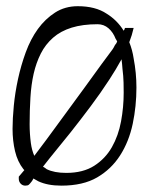

<svg xmlns="http://www.w3.org/2000/svg" viewBox="-20 -583 481 604"><path d="M39.1 -20.5Q39.1 -21.5 39.1 -23.9Q39.1 -26.4 39.1 -27.3Q45.9 -35.2 56.6 -47.9L53.7 -50.8Q35.2 -74.2 27.3 -107.4Q19.5 -140.6 19.5 -177.7Q19.5 -209 23.4 -250Q27.3 -291 36.6 -334Q45.9 -377 61 -418.5Q76.2 -460 99.1 -491.7Q122.1 -523.4 153.3 -543.5Q184.6 -563.5 224.6 -563.5Q280.3 -563.5 315.4 -540Q348.6 -519.5 369.1 -486.3Q373 -492.2 373 -495.1H400.4Q395.5 -472.7 386.7 -450.2Q396.5 -425.8 400.4 -399.4Q409.2 -353.5 409.2 -307.6Q409.2 -249 397.5 -193.4Q385.7 -137.7 357.9 -94.2Q330.1 -50.8 285.6 -24.9Q241.2 1 172.9 1Q129.9 1 100.6 -12.7Q92.8 -16.6 85 -21.5Q83 -16.6 80.1 -12.7Q74.2 -4.9 70.8 -2Q67.4 1 59.6 1Q50.8 1 44.9 -5.4Q39.1 -11.7 39.1 -20.5ZM73.2 -192.4Q73.2 -162.1 77.1 -132.8Q80.1 -110.4 87.9 -92.8Q105.5 -116.2 126 -143.6Q154.3 -182.6 186.5 -226.1Q218.8 -269.5 247.6 -309.6Q276.4 -349.6 299.3 -380.9Q322.3 -412.1 334 -427.7Q336.9 -431.6 341.8 -441.4Q345.7 -445.3 348.6 -452.1Q346.7 -457 343.8 -460.9Q335.9 -481.4 321.3 -494.1Q306.6 -506.8 287.1 -506.8Q240.2 -506.8 205.6 -496.1Q170.9 -485.4 147 -464.4Q123 -443.4 108.4 -414.6Q93.8 -385.7 85.9 -351.1Q78.1 -316.4 75.7 -275.9Q73.2 -235.4 73.2 -192.4ZM127 -50.8Q150.4 -39.1 188.5 -39.1Q241.2 -39.1 276.4 -61.5Q311.5 -84 332 -120.1Q352.5 -156.2 360.8 -201.2Q369.1 -246.1 369.1 -291Q369.1 -302.7 368.7 -323.2Q368.2 -343.8 365.2 -367.2Q364.3 -381.8 362.3 -396.5Q344.7 -364.3 324.2 -333Q296.9 -291 265.1 -248.5Q233.4 -206.1 201.2 -165.5Q168.9 -125 136.7 -85.9Q126 -72.3 115.2 -58.6Q121.1 -55.7 127 -50.8Z"/></svg>

Font: The Girl Next Door
Style: Regular
Weight: 400
Designer: Kimberly Geswein
Foundry: Kimberly Geswein
Version: Version 1.002 2010